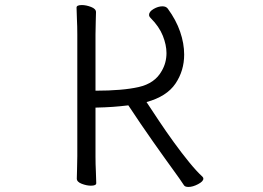

<svg xmlns="http://www.w3.org/2000/svg" viewBox="-20 -725 1040 760"><path d="M286 -589Q286 -620 284.5 -649Q283 -678 283 -695Q283 -705 304 -705Q321 -705 340.5 -697.5Q360 -690 360 -677Q360 -665 359 -639.5Q358 -614 358 -588V-366Q465 -366 529 -380.5Q593 -395 620 -444Q639 -476 639 -515Q639 -547 624.5 -583.5Q610 -620 576 -654Q570 -660 570 -666Q570 -679 588 -689.5Q606 -700 623 -700Q637 -700 644 -691Q677 -646 693 -599.5Q709 -553 709 -509Q709 -445 674.5 -394Q640 -343 560 -321Q581 -289 609 -247Q637 -205 668.5 -161.5Q700 -118 729.5 -82Q759 -46 781 -26Q785 -22 785 -18Q785 -7 764 4Q743 15 726 15Q712 15 708 8Q700 -4 690 -18.5Q680 -33 671 -45Q636 -93 586 -164Q536 -235 488 -308Q454 -304 426.5 -302Q399 -300 358 -299V-106Q358 -75 359.5 -46Q361 -17 361 0Q361 10 340 10Q323 10 303.5 2.5Q284 -5 284 -18Q284 -30 285 -55.5Q286 -81 286 -107Z"/></svg>

Font: Moon Stars Kai T HW
Style: Regular
Weight: 400
Designer: GuiWonder
Version: Version 1.101